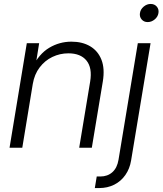

<svg xmlns="http://www.w3.org/2000/svg" viewBox="-20 -748 823 972"><path d="M146 -323.2 92.8 0H28.3L115.7 -529.3H178.2L158.2 -404.3L143.6 -406.2Q177.2 -475.1 229.2 -506.1Q281.2 -537.1 341.8 -537.1Q397 -537.1 436.5 -513.7Q476.1 -490.2 493.7 -445.3Q511.2 -400.4 500.5 -335.4L444.8 0H380.9L436.5 -335.4Q447.8 -404.3 418 -441.2Q388.2 -478 326.2 -478Q283.2 -478 245.1 -459.7Q207 -441.4 180.7 -406.7Q154.3 -372.1 146 -323.2ZM677.7 -529.3H742.2L643.6 64.9Q636.7 106.4 614.7 137.9Q592.8 169.4 558.6 186.8Q524.4 204.1 481.4 204.1H460L469.7 145.5H487.8Q524.4 145.5 548.8 123.8Q573.2 102.1 580.1 60.1ZM727.5 -636.2Q708.5 -636.2 697 -649.7Q685.5 -663.1 688.5 -682.1Q691.4 -701.2 707.5 -714.6Q723.6 -728 742.7 -728Q762.2 -728 773.7 -714.6Q785.2 -701.2 782.2 -682.1Q779.3 -663.1 763.2 -649.7Q747.1 -636.2 727.5 -636.2Z"/></svg>

Font: Inter 24pt Light
Style: Italic
Weight: 300
Italic angle: -9.3988°
Designer: Rasmus Andersson
Foundry: rsms
Version: Version 4.001;git-66647c0bb